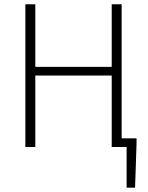

<svg xmlns="http://www.w3.org/2000/svg" viewBox="-20 -679 684 887"><path d="M564.9 188V0H496.1V-330.1H143.1V0H97.2V-659.2H143.1V-370.1H496.1V-659.2H542V-40H610.8V-14.2L604 188Z"/></svg>

Font: SourceSansPro-Light
Style: Regular
Weight: 300
Designer: Paul D. Hunt
Foundry: Adobe Systems Incorporated
Version: Version 2.020;PS 2.0;hotconv 1.0.86;makeotf.lib2.5.63406